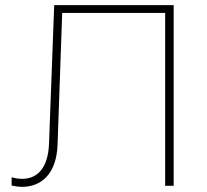

<svg xmlns="http://www.w3.org/2000/svg" viewBox="-20 -720 804 744"><path d="M620 0H653V-700H190L170 -165C167 -67 123 -27 66 -27C53 -27 39 -29 25 -33V-1C39 2 52 4 66 4C137 4 199 -43 203 -159L221 -670H620Z"/></svg>

Font: Chess Sans ExtraLight
Style: Regular
Weight: 275
Designer: Wolf Bōese
Foundry: Wolf Bōese
Version: Version 7.223;Glyphs 3.3 (3306)